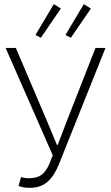

<svg xmlns="http://www.w3.org/2000/svg" viewBox="-20 -889 531 921"><path d="M123 12Q91 12 69 3L81 -40Q96 -34 118 -34Q156 -34 178 -49.5Q200 -65 216 -101L233 -144L7 -659H56L206 -307L253 -194H257L300 -307L438 -659H486L263 -102Q241 -46 208 -17Q175 12 123 12ZM150 -721 238 -869 272 -848 176 -708ZM294 -721 382 -869 416 -848 320 -708Z"/></svg>

Font: Toshiba Sans Light
Style: Regular
Weight: 300
Designer: Paul D. Hunt
Foundry: Toshiba Corporation
Version: Version 2.020;PS 2.0;hotconv 1.0.86;makeotf.lib2.5.63406